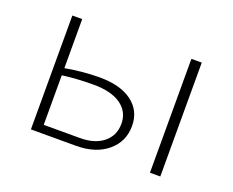

<svg xmlns="http://www.w3.org/2000/svg" viewBox="-83 -597 887 732"><g transform="rotate(20 360.5 -231.0)"><path d="M456 -144Q456 -80 408 -40Q360 0 281 0H98V-462H138V-263Q211 -276 277 -276Q362 -276 409 -240.5Q456 -205 456 -144ZM623 -462V0H581V-462ZM415 -138Q415 -186 376 -214Q337 -242 264 -242Q197 -242 138 -234V-33H285Q345 -33 380 -61.5Q415 -90 415 -138Z"/></g></svg>

Font: Ysabeau SC Light
Style: Regular
Weight: 300
Designer: Christian Thalmann (Catharsis Fonts)
Version: Version 0.003